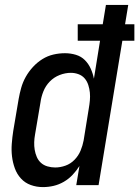

<svg xmlns="http://www.w3.org/2000/svg" viewBox="-20 -755 568 783"><path d="M155 8Q129 8 105.5 -0.5Q82 -9 65.5 -27Q49 -45 40.5 -68.5Q32 -92 29 -117Q26 -142 28 -168.5Q30 -195 34 -221L56 -351Q60 -374 66.5 -397Q73 -420 85 -441.5Q97 -463 114.5 -482Q132 -501 153 -514Q174 -527 197.5 -532.5Q221 -538 245 -538Q268 -538 289.5 -531.5Q311 -525 326 -510Q341 -495 350 -475Q359 -455 363 -434L388 -589H297V-656H399L412 -735H503L490 -656H528V-589H479L382 0H291L304 -78Q292 -59 276 -42Q260 -25 240 -13.5Q220 -2 198.5 3Q177 8 155 8ZM205 -72Q226 -72 247 -79.5Q268 -87 284 -103.5Q300 -120 308.5 -140.5Q317 -161 321 -182L342 -312Q345 -329 346.5 -345.5Q348 -362 346.5 -377.5Q345 -393 340 -408.5Q335 -424 325 -435.5Q315 -447 300 -452.5Q285 -458 269 -458Q246 -458 223 -449Q200 -440 183 -422.5Q166 -405 157 -382.5Q148 -360 145 -337L123 -207Q120 -191 119.5 -175Q119 -159 121.5 -144Q124 -129 130 -115Q136 -101 147 -91Q158 -81 173.5 -76.5Q189 -72 205 -72Q205 -72 205 -72Q205 -72 205 -72Z"/></svg>

Font: Iosevka Curly Medium Oblique
Style: Regular
Weight: 500
Italic angle: -9°
Monospace: yes
Designer: Belleve Invis
Foundry: Belleve Invis
Version: Version 11.1.0; ttfautohint (v1.8.3)